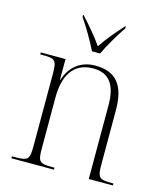

<svg xmlns="http://www.w3.org/2000/svg" viewBox="-114 -851 799 937"><g transform="rotate(15 285.5 -383.0)"><path d="M277 -606H318C339 -651 377 -716 405 -756V-766H402C361 -721 328 -682 298 -637C267 -682 233 -721 192 -766H189V-756C217 -716 255 -651 277 -606ZM32 0H247V-10H236C170 -10 163 -17 163 -87V-343C163 -450 204 -527 305 -527C392 -527 423 -467 423 -373V0H545V-10H536C471 -10 464 -18 464 -87V-358C464 -484 417 -543 311 -543C242 -543 186 -504 164 -431H162V-536H37V-526H53C113 -526 121 -518 121 -450V-87C121 -17 114 -10 48 -10H32Z"/></g></svg>

Font: Noto Serif Display SemiCondensed ExtraLight
Style: Regular
Weight: 200
Width: 4
Designer: Monotype Design Team
Foundry: Monotype Imaging Inc.
Version: Version 2.009